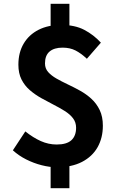

<svg xmlns="http://www.w3.org/2000/svg" viewBox="-20 -866 630 1010"><path d="M278.1 13.8Q240.8 13.8 199 3.1Q157.2 -7.5 117.8 -27.4Q78.3 -47.3 47.7 -75.3L113.2 -174.7Q154.1 -142 194.5 -123.9Q235 -105.8 278.1 -105.8Q330.9 -105.8 355.6 -128.5Q380.3 -151.3 380.3 -194Q380.3 -222.7 364 -244Q347.7 -265.3 320.3 -282.3Q293 -299.4 261 -315.7Q228.9 -332 196.5 -350.2Q164 -368.4 136.7 -392Q109.4 -415.7 93 -448.2Q76.7 -480.7 76.7 -525.6Q76.7 -589.4 104.4 -636.4Q132.1 -683.4 182.8 -709.2Q233.5 -734.9 301.8 -734.9Q373.9 -734.9 423.4 -708.9Q472.9 -682.9 510.7 -641.6L437 -556.9Q406 -585.8 377 -600.6Q348.1 -615.4 309.1 -615.4Q264.9 -615.4 240.8 -594.9Q216.7 -574.5 216.7 -532.5Q216.7 -505.7 233.4 -486.9Q250.1 -468.2 277.1 -452.8Q304 -437.5 336.4 -422.2Q368.9 -406.9 401.3 -388.9Q433.8 -370.9 460.7 -346.4Q487.6 -321.9 504.4 -287.2Q521.1 -252.5 521.1 -204.6Q521.1 -141 493.4 -91.7Q465.6 -42.5 411.5 -14.4Q357.4 13.8 278.1 13.8ZM246.3 124.1V-45H345.1V124.1ZM246.3 -687.6V-846.1H345.1V-687.6Z"/></svg>

Font: Noto Sans KR Thin
Style: Regular
Weight: 100
Designer: Ryoko NISHIZUKA 西塚涼子 (kana, bopomofo & ideographs); Paul D. Hunt (Latin, Greek & Cyrillic); Sandoll Communications 산돌커뮤니
Foundry: Adobe
Version: Version 2.004-H2;hotconv 1.0.118;makeotfexe 2.5.65603